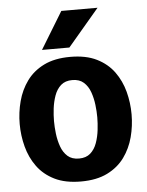

<svg xmlns="http://www.w3.org/2000/svg" viewBox="-52 -742 606 792"><g transform="rotate(-5 251.5 -346.0)"><path d="M20 -250Q20 -298 32.2 -344Q44.3 -390 71.2 -427Q98 -464 142.3 -486Q186.7 -508 251.7 -508Q316.7 -508 361 -486Q405.3 -464 432.2 -427Q459 -390 471.2 -344Q483.3 -298 483.3 -250Q483.3 -202 471.2 -156Q459 -110 432.2 -73Q405.3 -36 361 -14Q316.7 8 251.7 8Q186.7 8 142.3 -14Q98 -36 71.2 -73Q44.3 -110 32.2 -156Q20 -202 20 -250ZM162 -250Q162 -225.7 165.3 -197.5Q168.7 -169.3 177.7 -144Q186.7 -118.7 204.5 -102.8Q222.3 -87 251.7 -87Q281 -87 298.8 -102.8Q316.7 -118.7 325.7 -144Q334.7 -169.3 338 -197.5Q341.3 -225.7 341.3 -250Q341.3 -274.3 338 -302Q334.7 -329.7 325.7 -355Q316.7 -380.3 298.8 -396.2Q281 -412 251.7 -412Q222.3 -412 204.5 -396.2Q186.7 -380.3 177.7 -355Q168.7 -329.7 165.3 -302Q162 -274.3 162 -250ZM381.7 -700 251.7 -546.7H138.3L231.7 -700Z"/></g></svg>

Font: Epunda Slab Light
Style: Regular
Weight: 300
Designer: Simon Atzbach
Foundry: typofactur
Version: Version 1.102